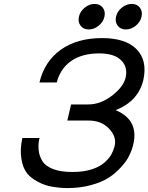

<svg xmlns="http://www.w3.org/2000/svg" viewBox="-20 -935 756 978"><path d="M579.5 -804Q565 -823 571 -850Q577 -877 600.5 -896Q624 -915 651 -915Q678 -915 692.5 -896Q707 -877 701 -850Q695 -823 671.5 -804Q648 -785 621 -785Q594 -785 579.5 -804ZM390.5 -804Q376 -823 382 -850Q388 -877 411.5 -896Q435 -915 462 -915Q489 -915 503.5 -896Q518 -877 512 -850Q506 -823 482.5 -804Q459 -785 432 -785Q405 -785 390.5 -804ZM348 -59Q406 -59 446 -72Q487 -85 511 -106Q535 -127 547 -148Q557 -166 564 -191Q575 -238 536 -279Q497 -321 431 -321H323L342 -403H430Q492 -403 551 -448Q609 -493 620 -540Q632 -595 596 -629Q561 -663 485 -663Q398 -663 342 -624Q287 -585 269 -515H181Q207 -623 290 -682Q373 -741 500 -741Q620 -741 676 -684Q732 -626 710 -527Q684 -419 569 -374Q688 -324 659 -200Q654 -175 638 -142Q626 -116 597 -84Q567 -51 534 -30Q496 -6 443 8Q388 23 323 23Q288 23 246 16Q209 10 175 -8Q137 -28 118 -52Q96 -80 89 -126Q81 -175 94 -232H182L180 -227Q174 -200 177 -169Q180 -141 195 -116Q211 -89 250 -74Q289 -59 348 -59Z"/></svg>

Font: Miedinger
Style: Italic
Weight: 400
Italic angle: -13°
Version: Version 001.000